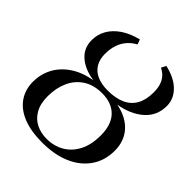

<svg xmlns="http://www.w3.org/2000/svg" viewBox="-208 -885 1030 1030"><g transform="rotate(45 307.0 -370.0)"><path d="M279 11Q192 11 133 -13.2Q74 -37.5 43.8 -81.8Q13.5 -126 13.5 -186Q13.5 -242 38.8 -290.2Q64 -338.5 113.8 -372.5Q163.5 -406.5 237 -420Q165 -430 121.8 -467.8Q78.5 -505.5 78.5 -565.5Q78.5 -609 99.5 -645.8Q120.5 -682.5 161 -709.8Q201.5 -737 259 -751L269 -723.5Q225 -699 203 -659Q181 -619 181 -564.5Q181 -522.5 198.5 -493.5Q216 -464.5 249.5 -449.8Q283 -435 330 -435Q390 -435 430.5 -453.5Q471 -472 491.8 -509.2Q512.5 -546.5 512.5 -603.5Q512.5 -648 496.2 -677.8Q480 -707.5 446 -724L460 -751Q534.5 -734 574.2 -693.8Q614 -653.5 614 -601Q614 -527 560.8 -479.8Q507.5 -432.5 420.5 -418Q500.5 -402 543.2 -354Q586 -306 586 -234Q586 -160 548.5 -104.8Q511 -49.5 442.2 -19.2Q373.5 11 279 11ZM282 -20Q337 -20 380.8 -45.2Q424.5 -70.5 449.8 -119.2Q475 -168 475 -238.5Q475 -319.5 434.2 -361.8Q393.5 -404 320 -404Q256.5 -404 212.8 -375.5Q169 -347 146.8 -297.8Q124.5 -248.5 124.5 -186Q124.5 -129.5 145.5 -92.5Q166.5 -55.5 202 -37.8Q237.5 -20 282 -20Z"/></g></svg>

Font: Merriweather 120pt
Style: Italic
Weight: 400
Italic angle: -7.8°
Version: Version 2.101